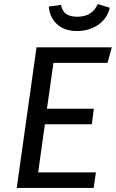

<svg xmlns="http://www.w3.org/2000/svg" viewBox="-20 -921 569 941"><path d="M507 -613H242L210 -388H440L430 -312H200L167 -76H450L439 0H62L159 -689H528ZM219 -889 279 -897Q285 -866 304.5 -852.5Q324 -839 359 -839Q432 -839 459 -901L518 -883Q505 -829 461 -799Q417 -769 357 -769Q297 -769 260.5 -801.5Q224 -834 219 -889Z"/></svg>

Font: Fira Sans
Style: Italic
Weight: 400
Italic angle: -8°
Designer: bBox Type GmbH & Carrois Corporate GbR & Edenspiekermann AG
Foundry: bBox Type GmbH & Carrois Corporate GbR & Edenspiekermann AG
Version: Version 4.301